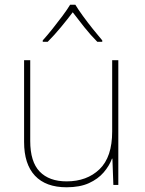

<svg xmlns="http://www.w3.org/2000/svg" viewBox="-20 -783 613 813"><path d="M481 -528V0H460L456 -111H454Q443 -81 419 -53Q395 -25 356.5 -7.5Q318 10 262 10Q174 10 128 -39Q82 -88 82 -182V-528H108V-186Q108 -98 148 -56.5Q188 -15 262 -15Q348 -15 401.5 -66.5Q455 -118 455 -226V-528ZM299 -763Q311 -743 331 -715.5Q351 -688 373 -660.5Q395 -633 413 -612V-606H392Q364 -634 336.5 -668.5Q309 -703 288 -731Q267 -703 238.5 -668.5Q210 -634 182 -606H161V-612Q180 -633 202 -660.5Q224 -688 244.5 -715.5Q265 -743 277 -763Z"/></svg>

Font: Noto Sans Kannada Thin
Style: Regular
Weight: 100
Designer: Jelle Bosma - Monotype Design Team
Foundry: Monotype Imaging Inc.
Version: Version 2.005; ttfautohint (v1.8.4.7-5d5b)